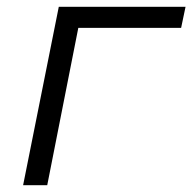

<svg xmlns="http://www.w3.org/2000/svg" viewBox="-20 -545 566 565"><path d="M48 0 153 -525H526L513 -463H193L214 -481L119 0Z"/></svg>

Font: MOST Montserrat
Style: Italic
Weight: 400
Italic angle: -11.3°
Designer: Julieta Ulanovsky
Foundry: Julieta Ulanovsky
Version: Version 8.000;March 11, 2024;FontCreator 15.0.0.2926 64-bit